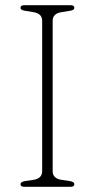

<svg xmlns="http://www.w3.org/2000/svg" viewBox="-20 -720 366 740"><path d="M183 -60.5Q183 -32.5 216 -27L250 -22Q266.5 -19 266.5 -10Q266.5 0 252 0H74Q59 0 59 -10Q59 -19 76 -22L110 -27Q142.5 -32.5 142.5 -60.5V-639.5Q142.5 -667.5 110 -673L76 -678.5Q59 -681 59 -690Q59 -700 74 -700H252Q266.5 -700 266.5 -690Q266.5 -681 250 -678.5L216 -673Q183 -667.5 183 -639.5Z"/></svg>

Font: Fraunces 9pt Soft Thin
Style: Regular
Weight: 100
Version: Version 1.000;[b76b70a41]